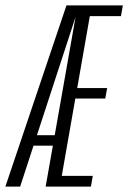

<svg xmlns="http://www.w3.org/2000/svg" viewBox="-55 -695 478 715"><path d="M-35 0H20L231.5 -647.5L237 -675H192.5ZM48 -152.5H159L166 -191.5H63.5ZM115 0H283.5L290.5 -40H175L225.5 -328H337L344 -367H232.5L279.5 -635H395.5L402.5 -675H234Z"/></svg>

Font: Anybody ExtraCondensed Light
Style: Italic
Weight: 300
Width: 2
Italic angle: -10°
Version: Version 1.113;gftools[0.9.25]